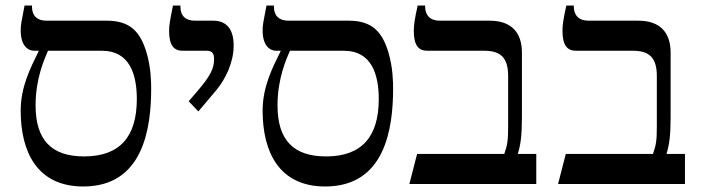

<svg xmlns="http://www.w3.org/2000/svg" viewBox="-20 -667 2548 696"><path d="M528 -346C528 -373 527 -423 511 -477C488 -554 450 -592 367 -592H148C116 -592 96 -609 96 -642V-647H69C58 -591 55 -576 55 -557C55 -499 83 -483 104 -483H120V-481C91 -422 55 -353 55 -266C55 -117 114 9 282 9C499 9 528 -201 528 -346ZM109 -285C109 -384 142 -455 154 -483H350C450 -483 476 -397 476 -308C476 -171 414 -100 285 -100C167 -100 109 -159 109 -285Z M699 -263 764 -340C798 -381 827 -441 827 -502C827 -559 803 -592 753 -592H687C654 -592 634 -608 634 -643V-647H607C596 -591 593 -577 593 -555C593 -503 610 -483 642 -483H730C751 -483 756 -471 756 -452C756 -419 743 -392 695 -336L664 -300Z M1405 -346C1405 -373 1404 -423 1388 -477C1365 -554 1327 -592 1244 -592H1025C993 -592 973 -609 973 -642V-647H946C935 -591 932 -576 932 -557C932 -499 960 -483 981 -483H997V-481C968 -422 932 -353 932 -266C932 -117 991 9 1159 9C1376 9 1405 -201 1405 -346ZM986 -285C986 -384 1019 -455 1031 -483H1227C1327 -483 1353 -397 1353 -308C1353 -171 1291 -100 1162 -100C1044 -100 986 -159 986 -285Z M1464 0H1924V-109H1857C1867 -141 1872 -175 1872 -242V-476C1872 -551 1832 -592 1755 -592H1574C1539 -592 1521 -612 1521 -644V-647H1494C1483 -597 1480 -577 1480 -555C1480 -503 1497 -483 1529 -483H1735C1794 -483 1822 -459 1822 -391V-209C1822 -155 1819 -141 1808 -109H1492Z M2003 0H2463V-109H2396C2406 -141 2411 -175 2411 -242V-476C2411 -551 2371 -592 2294 -592H2113C2078 -592 2060 -612 2060 -644V-647H2033C2022 -597 2019 -577 2019 -555C2019 -503 2036 -483 2068 -483H2274C2333 -483 2361 -459 2361 -391V-209C2361 -155 2358 -141 2347 -109H2031Z"/></svg>

Font: Noto Serif Hebrew
Style: Regular
Weight: 400
Designer: Monotype Design Team
Foundry: Monotype Imaging Inc.
Version: Version 1.901